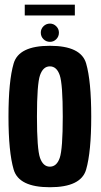

<svg xmlns="http://www.w3.org/2000/svg" viewBox="-20 -801 434 826"><path d="M194.5 4.5Q61 4.5 38.8 -71.5Q16.5 -147.5 16.5 -299.5Q16.5 -452.5 38.8 -528.2Q61 -604 194.5 -604Q328.5 -604 350.5 -528.2Q372.5 -452.5 372.5 -299.5Q372.5 -147.5 350.5 -71.5Q328.5 4.5 194.5 4.5ZM194.5 -84Q224 -84 237 -121.8Q250 -159.5 250 -299.5Q250 -439.5 237 -477.5Q224 -515.5 194.5 -515.5Q165.5 -515.5 152.2 -477.5Q139 -439.5 139 -299.5Q139 -159.5 152.2 -121.8Q165.5 -84 194.5 -84ZM195 -621Q178.5 -621 167 -632.5Q155.5 -644 155.5 -660.5Q155.5 -676.5 167 -688Q178.5 -699.5 195 -699.5Q210.5 -699.5 222 -688Q233.5 -676.5 233.5 -660.5Q233.5 -644 222.2 -632.5Q211 -621 195 -621ZM86.5 -734.5V-781H302V-734.5Z"/></svg>

Font: Anybody Condensed SemiBold
Style: Regular
Weight: 600
Width: 3
Designer: Tyler Finck
Foundry: Etcetera Type Company
Version: Version 1.010; ttfautohint (v1.8.3) -l 8 -r 50 -G 200 -x 14 